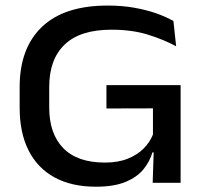

<svg xmlns="http://www.w3.org/2000/svg" viewBox="-20 -674 759 708"><path d="M334 14.5Q244 14.5 181.2 -19.8Q118.5 -54 85.5 -119Q52.5 -184 52.5 -277V-353.5Q52.5 -496.5 134.8 -575Q217 -653.5 377 -653.5Q431.5 -653.5 476.8 -645.2Q522 -637 557.8 -624.2Q593.5 -611.5 619.5 -596.5L629.5 -503.5Q585 -527.5 526.2 -546Q467.5 -564.5 391 -564.5Q276 -564.5 218.8 -510Q161.5 -455.5 161.5 -353.5V-277.5Q161.5 -181 213.2 -127.8Q265 -74.5 367 -74.5Q415.5 -74.5 451 -88.8Q486.5 -103 509.8 -126.5Q533 -150 544 -178V-310L558.5 -274.5L372.5 -274V-360H646V-111.5L542 -112Q532.5 -78.5 508.8 -49.5Q485 -20.5 442.5 -3Q400 14.5 334 14.5ZM547.5 -137.5H646V0H543Z"/></svg>

Font: Anek Gurmukhi Medium SemiExpanded
Style: Regular
Weight: 500
Width: 6
Version: Version 1.003